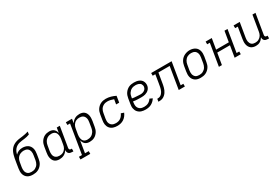

<svg xmlns="http://www.w3.org/2000/svg" viewBox="99 -2049 5201 3569"><g transform="rotate(-30 2700.0 -265.0)"><path d="M251 8Q221 8 191.5 2Q162 -4 138 -19.5Q114 -35 97.5 -58Q81 -81 73.5 -109Q66 -137 66.5 -167.5Q67 -198 72 -228L87 -323Q89 -334 90.5 -344Q92 -354 94 -364Q99 -396 105 -428.5Q111 -461 120.5 -493.5Q130 -526 145 -557Q160 -588 183.5 -614Q207 -640 237.5 -657.5Q268 -675 300.5 -684.5Q333 -694 366 -698Q399 -702 432.5 -706.5Q466 -711 498.5 -718Q531 -725 563 -735L554 -677Q526 -666 498 -659.5Q470 -653 441 -649Q412 -645 383.5 -642Q355 -639 326.5 -631.5Q298 -624 271.5 -608Q245 -592 226 -569Q207 -546 195 -518.5Q183 -491 177 -463Q191 -478 208.5 -490.5Q226 -503 245.5 -510.5Q265 -518 285 -521Q305 -524 325 -524Q355 -524 383.5 -517Q412 -510 436 -495Q460 -480 476 -456.5Q492 -433 499.5 -405.5Q507 -378 506.5 -348Q506 -318 501 -288L485 -192Q481 -165 472 -138.5Q463 -112 446.5 -88Q430 -64 407.5 -44.5Q385 -25 359 -13Q333 -1 305.5 3.5Q278 8 251 8ZM252 -50Q273 -50 293 -53.5Q313 -57 332 -67Q351 -77 367 -91.5Q383 -106 394 -124Q405 -142 411.5 -162Q418 -182 422 -202L437 -297Q441 -318 441.5 -339Q442 -360 437.5 -379.5Q433 -399 423 -416Q413 -433 397.5 -444.5Q382 -456 362 -461Q342 -466 321 -466Q301 -466 281 -462Q261 -458 242 -449Q223 -440 207 -426Q191 -412 179.5 -394Q168 -376 161.5 -357Q155 -338 152 -318L135 -218Q132 -198 131.5 -177Q131 -156 135 -136.5Q139 -117 149.5 -99.5Q160 -82 175.5 -70.5Q191 -59 211 -54.5Q231 -50 252 -50Z M819 8Q791 8 764 0.5Q737 -7 717 -24Q697 -41 685.5 -65.5Q674 -90 669 -116.5Q664 -143 665.5 -171.5Q667 -200 672 -228L690 -338Q694 -364 702 -389.5Q710 -415 724.5 -438.5Q739 -462 759.5 -482Q780 -502 804.5 -514.5Q829 -527 855 -532.5Q881 -538 907 -538Q934 -538 959.5 -531Q985 -524 1003.5 -508Q1022 -492 1033.5 -469.5Q1045 -447 1050 -422L1068 -530H1133L1061 -96Q1060 -86 1061 -77Q1062 -68 1067.5 -61.5Q1073 -55 1081.5 -52.5Q1090 -50 1099 -50H1115V8H1090Q1069 8 1049 2.5Q1029 -3 1015.5 -16.5Q1002 -30 997 -50Q992 -70 995 -91Q982 -68 962.5 -48Q943 -28 919.5 -15.5Q896 -3 870 2.5Q844 8 819 8ZM852 -50Q871 -50 890.5 -53.5Q910 -57 927.5 -66Q945 -75 960.5 -89.5Q976 -104 986.5 -121Q997 -138 1003 -157Q1009 -176 1012 -195L1031 -305Q1034 -326 1035 -347Q1036 -368 1032.5 -388Q1029 -408 1020.5 -426Q1012 -444 997 -456.5Q982 -469 962.5 -474.5Q943 -480 922 -480Q901 -480 881 -476Q861 -472 842.5 -462.5Q824 -453 808 -438Q792 -423 781 -405Q770 -387 763.5 -367.5Q757 -348 754 -328L735 -218Q732 -198 731.5 -177Q731 -156 735 -136.5Q739 -117 749 -100Q759 -83 775 -71.5Q791 -60 811 -55Q831 -50 852 -50Z M1153 205V147H1218L1320 -472H1263V-530H1395L1380 -439Q1394 -462 1413.5 -482Q1433 -502 1456.5 -514.5Q1480 -527 1505.5 -532.5Q1531 -538 1556 -538Q1584 -538 1611 -530.5Q1638 -523 1658 -506Q1678 -489 1690 -464.5Q1702 -440 1706.5 -413.5Q1711 -387 1709.5 -358.5Q1708 -330 1704 -302L1685 -192Q1681 -166 1673 -140.5Q1665 -115 1650.5 -91.5Q1636 -68 1615.5 -48Q1595 -28 1571 -15.5Q1547 -3 1520.5 2.5Q1494 8 1468 8Q1441 8 1416 1Q1391 -6 1372 -22Q1353 -38 1341.5 -60.5Q1330 -83 1325 -108L1283 147H1363V205ZM1453 -50Q1474 -50 1494 -54Q1514 -58 1532.5 -67.5Q1551 -77 1567 -92Q1583 -107 1594.5 -125Q1606 -143 1612 -162.5Q1618 -182 1622 -202L1640 -312Q1643 -332 1644 -353Q1645 -374 1640.5 -393.5Q1636 -413 1626 -430Q1616 -447 1600 -458.5Q1584 -470 1564 -475Q1544 -480 1523 -480Q1504 -480 1485 -476.5Q1466 -473 1448 -464Q1430 -455 1414.5 -440.5Q1399 -426 1388.5 -409Q1378 -392 1372 -373Q1366 -354 1363 -335L1344 -225Q1341 -204 1340 -183Q1339 -162 1342.5 -142Q1346 -122 1354.5 -104Q1363 -86 1378 -73.5Q1393 -61 1412.5 -55.5Q1432 -50 1453 -50Z M2064 8Q2040 8 2017.5 5Q1995 2 1973.5 -5.5Q1952 -13 1934 -25.5Q1916 -38 1902.5 -55Q1889 -72 1880.5 -92.5Q1872 -113 1868.5 -135.5Q1865 -158 1866.5 -181.5Q1868 -205 1872 -228L1890 -338Q1894 -365 1903 -391.5Q1912 -418 1928 -441.5Q1944 -465 1966 -484.5Q1988 -504 2014 -516Q2040 -528 2067 -533Q2094 -538 2121 -538Q2149 -538 2176 -534Q2203 -530 2228 -523Q2253 -516 2277.5 -506.5Q2302 -497 2326 -485L2304 -350H2238L2255 -452Q2224 -464 2190.5 -472Q2157 -480 2122 -480Q2122 -480 2122 -480Q2122 -480 2122 -480Q2102 -480 2082 -476Q2062 -472 2043 -462.5Q2024 -453 2008 -438.5Q1992 -424 1981 -406Q1970 -388 1963.5 -368Q1957 -348 1954 -328L1935 -218Q1932 -197 1931.5 -175Q1931 -153 1936.5 -133.5Q1942 -114 1954 -97Q1966 -80 1983 -69.5Q2000 -59 2021 -54.5Q2042 -50 2064 -50Q2089 -50 2115.5 -56.5Q2142 -63 2164.5 -79Q2187 -95 2203.5 -117Q2220 -139 2231 -164L2291 -143Q2277 -109 2254 -79.5Q2231 -50 2200 -29.5Q2169 -9 2133.5 -0.5Q2098 8 2064 8Z M2670 8Q2647 8 2623.5 5Q2600 2 2578.5 -5Q2557 -12 2538.5 -24.5Q2520 -37 2505.5 -53.5Q2491 -70 2482 -91Q2473 -112 2469 -134.5Q2465 -157 2466.5 -180.5Q2468 -204 2472 -228L2490 -338Q2494 -365 2503.5 -392Q2513 -419 2529.5 -443Q2546 -467 2568.5 -486.5Q2591 -506 2617.5 -518Q2644 -530 2672 -534Q2700 -538 2727 -538Q2753 -538 2778.5 -534Q2804 -530 2826.5 -521Q2849 -512 2868 -496.5Q2887 -481 2898.5 -459.5Q2910 -438 2914 -413Q2918 -388 2914 -362Q2911 -341 2900.5 -320.5Q2890 -300 2874 -284Q2858 -268 2838 -257Q2818 -246 2797 -240Q2776 -234 2754.5 -232Q2733 -230 2712 -230Q2690 -230 2668.5 -230.5Q2647 -231 2625 -232Q2603 -233 2581.5 -235Q2560 -237 2539 -242L2535 -218Q2532 -196 2532 -174Q2532 -152 2538 -132Q2544 -112 2557 -95.5Q2570 -79 2587.5 -68.5Q2605 -58 2626.5 -54Q2648 -50 2671 -50Q2693 -50 2715.5 -54.5Q2738 -59 2759 -69.5Q2780 -80 2797.5 -97Q2815 -114 2828 -134L2885 -108Q2868 -80 2844 -57Q2820 -34 2791.5 -19Q2763 -4 2732 2Q2701 8 2670 8ZM2723 -285Q2736 -285 2749.5 -286.5Q2763 -288 2776.5 -292.5Q2790 -297 2802.5 -304Q2815 -311 2825 -321.5Q2835 -332 2841.5 -345Q2848 -358 2850 -371Q2853 -387 2850 -403Q2847 -419 2839 -432.5Q2831 -446 2818.5 -455Q2806 -464 2791 -469.5Q2776 -475 2759.5 -477.5Q2743 -480 2727 -480Q2707 -480 2686 -476.5Q2665 -473 2646 -464Q2627 -455 2610.5 -440Q2594 -425 2582 -407Q2570 -389 2563.5 -369Q2557 -349 2554 -328L2549 -300Q2570 -295 2591.5 -293Q2613 -291 2635 -290Q2657 -289 2679 -287Q2701 -285 2723 -285Z M2944 0 2953 -58Q2972 -58 2991 -61.5Q3010 -65 3026.5 -75.5Q3043 -86 3056 -101Q3069 -116 3078.5 -133.5Q3088 -151 3094 -169.5Q3100 -188 3104.5 -206Q3109 -224 3112 -242.5Q3115 -261 3118 -279Q3118 -280 3118.5 -280Q3119 -280 3119 -280V-281Q3119 -282 3119 -282Q3119 -282 3119 -282L3150 -472H3094V-530H3533L3455 -58H3512V0H3380L3458 -472H3216L3183 -274Q3179 -249 3174.5 -225Q3170 -201 3163 -176.5Q3156 -152 3146 -128.5Q3136 -105 3121 -83.5Q3106 -62 3085.5 -44Q3065 -26 3041.5 -15.5Q3018 -5 2993 -2.5Q2968 0 2944 0Z M3851 8Q3821 8 3791.5 2Q3762 -4 3738 -19.5Q3714 -35 3697.5 -58Q3681 -81 3673.5 -109Q3666 -137 3666.5 -167.5Q3667 -198 3672 -228L3690 -338Q3694 -365 3703.5 -391.5Q3713 -418 3729 -442.5Q3745 -467 3767.5 -486Q3790 -505 3816 -517Q3842 -529 3869.5 -535Q3897 -541 3924 -541Q3955 -541 3983.5 -533.5Q4012 -526 4036.5 -511Q4061 -496 4077.5 -472.5Q4094 -449 4101.5 -421Q4109 -393 4109 -362.5Q4109 -332 4104 -302L4085 -192Q4081 -165 4072 -138.5Q4063 -112 4046.5 -88Q4030 -64 4007.5 -44.5Q3985 -25 3959 -13Q3933 -1 3905.5 3.5Q3878 8 3851 8ZM3852 -50Q3873 -50 3893 -53.5Q3913 -57 3932 -67Q3951 -77 3967 -91.5Q3983 -106 3994 -124Q4005 -142 4011.5 -162Q4018 -182 4022 -202L4040 -312Q4043 -333 4044 -354Q4045 -375 4040.5 -394.5Q4036 -414 4025.5 -431.5Q4015 -449 3998.5 -460Q3982 -471 3962 -475.5Q3942 -480 3921 -480Q3901 -480 3881 -476Q3861 -472 3842 -462.5Q3823 -453 3807.5 -438Q3792 -423 3781 -405Q3770 -387 3763.5 -367.5Q3757 -348 3754 -328L3735 -218Q3732 -198 3731.5 -177Q3731 -156 3735 -136.5Q3739 -117 3749.5 -99.5Q3760 -82 3775.5 -70.5Q3791 -59 3811 -54.5Q3831 -50 3852 -50Z M4242 0 4320 -472H4263V-530H4395L4357 -303H4630L4668 -530H4733L4655 -58H4712V0H4580L4621 -245H4348L4307 0Z M5035 8Q5006 8 4979 0.5Q4952 -7 4931 -23.5Q4910 -40 4897 -64Q4884 -88 4878.5 -115Q4873 -142 4874 -170.5Q4875 -199 4880 -228L4920 -472H4863V-530H4995L4943 -218Q4940 -198 4939 -177.5Q4938 -157 4942 -138Q4946 -119 4955 -101.5Q4964 -84 4978.5 -72Q4993 -60 5012.5 -55Q5032 -50 5052 -50Q5052 -50 5052.5 -50Q5053 -50 5053 -50Q5072 -50 5091 -53.5Q5110 -57 5128 -66.5Q5146 -76 5161 -90Q5176 -104 5186.5 -121Q5197 -138 5203 -157Q5209 -176 5212 -195L5268 -530H5333L5261 -96Q5260 -86 5261 -77Q5262 -68 5267.5 -61.5Q5273 -55 5281.5 -52.5Q5290 -50 5299 -50H5315V8H5290Q5270 8 5250.5 3Q5231 -2 5217 -15Q5203 -28 5197.5 -47Q5192 -66 5195 -86Q5182 -65 5165 -46.5Q5148 -28 5126.5 -15Q5105 -2 5081.5 3Q5058 8 5035 8Z"/></g></svg>

Font: Iosevka Slab Light Extended
Style: Italic
Weight: 300
Width: 7
Italic angle: -9°
Monospace: yes
Designer: Belleve Invis
Foundry: Belleve Invis
Version: Version 11.1.0; ttfautohint (v1.8.3)